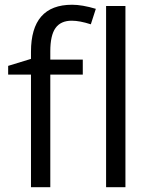

<svg xmlns="http://www.w3.org/2000/svg" viewBox="-20 -785 632 805"><path d="M327.1 -472.2H190.9V0H109.9V-472.2H14.2V-508.8L109.9 -538.1V-567.9Q109.9 -765.1 282.2 -765.1Q324.7 -765.1 381.8 -748L360.8 -683.1Q314 -698.2 280.8 -698.2Q234.9 -698.2 212.9 -667.7Q190.9 -637.2 190.9 -569.8V-535.2H327.1ZM505.9 0H424.8V-759.8H505.9Z"/></svg>

Font: f04920746
Style: Regular
Weight: 400
Foundry: Ascender Corporation
Version: Version 1.10